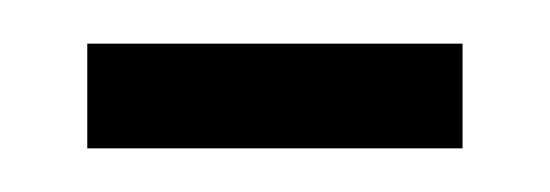

<svg xmlns="http://www.w3.org/2000/svg" viewBox="-20 -691 252 88"><path d="M20 -623V-671H192V-623Z"/></svg>

Font: Bricolage Grotesque 24pt Condensed ExtraLight
Style: Regular
Weight: 250
Width: 3
Designer: Mathieu Triay
Foundry: Atelier Triay
Version: Version 1.001;gftools[0.9.33.dev8+g029e19f]